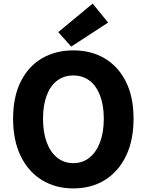

<svg xmlns="http://www.w3.org/2000/svg" viewBox="-20 -1037 818 1071"><path d="M389 14Q290 14 214 -32.5Q138 -79 95.5 -166.5Q53 -254 53 -375Q53 -496 95.5 -581.5Q138 -667 214 -711.5Q290 -756 389 -756Q489 -756 564.5 -711Q640 -666 682.5 -581Q725 -496 725 -375Q725 -254 682.5 -166.5Q640 -79 564.5 -32.5Q489 14 389 14ZM389 -127Q441 -127 479 -157.5Q517 -188 538 -243.5Q559 -299 559 -375Q559 -450 538 -504.5Q517 -559 479 -587.5Q441 -616 389 -616Q337 -616 299 -587.5Q261 -559 240.5 -504.5Q220 -450 220 -375Q220 -299 240.5 -243.5Q261 -188 299 -157.5Q337 -127 389 -127ZM377 -777 305 -858 497 -1017 583 -911Z"/></svg>

Font: Noto Sans SC Thin ExtraBold
Style: Regular
Weight: 800
Version: Version 2.004-H2;hotconv 1.0.118;makeotfexe 2.5.65603